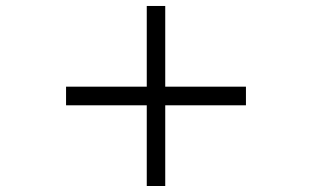

<svg xmlns="http://www.w3.org/2000/svg" viewBox="-20 -620 1040 640"><path d="M530.8 -269V0H469.2V-269H200.2V-331.1H469.2V-600.1H530.8V-331.1H799.8V-269Z"/></svg>

Font: Charis SIL
Style: Bold
Weight: 700
Foundry: SIL International
Version: Version 4.112